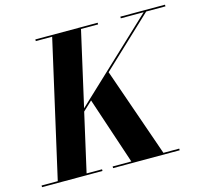

<svg xmlns="http://www.w3.org/2000/svg" viewBox="-149 -873 1076 997"><g transform="rotate(-15 389.0 -375.0)"><path d="M-42.5 -9V0H282.5V-9H199.5L270.5 -322.5L320 -369L440 -9H339.5V0H697.5V-9H612.5L446 -487L716 -741H819.5V-750H579.5V-741H702.5L274.5 -339L365.5 -741H457.5V-750H122.5V-741H210.5L44.5 -9Z"/></g></svg>

Font: Bodoni* 24pt
Style: Bold Italic
Weight: 700
Italic angle: -13°
Version: Version 2.3